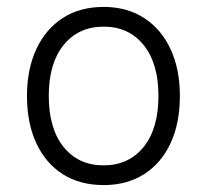

<svg xmlns="http://www.w3.org/2000/svg" viewBox="-20 -527 597 555"><path d="M280 8Q211 8 161.5 -23.5Q112 -55 85 -113Q58 -171 58 -250Q58 -327 85 -385Q112 -443 161.5 -475Q211 -507 280 -507Q347 -507 396.5 -475Q446 -443 473 -385Q500 -327 500 -250Q500 -171 473 -113Q446 -55 396.5 -23.5Q347 8 280 8ZM279 -49Q352 -49 395 -102Q438 -155 438 -250Q438 -344 395 -397Q352 -450 280 -450Q207 -450 164 -397Q121 -344 121 -250Q121 -155 164 -102Q207 -49 279 -49Z"/></svg>

Font: Nunitoga
Style: Light
Weight: 300
Designer: Vernon Adams
Foundry: Vernon Adams
Version: Version 1.0